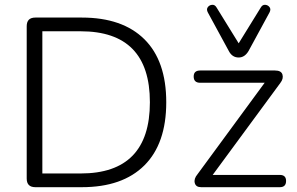

<svg xmlns="http://www.w3.org/2000/svg" viewBox="-20 -778 1234 798"><path d="M127 0Q91 0 91 -36V-669Q91 -705 127 -705H320Q489 -705 580 -615Q671 -525 671 -353Q671 -181 580 -90.5Q489 0 320 0ZM156 -57H315Q603 -57 603 -353Q603 -648 315 -648H156ZM972 -539Q945 -539 931 -566L844 -726Q837 -739 843.5 -748Q850 -757 861.5 -758Q873 -759 880 -747L972 -598L1064 -747Q1071 -759 1082.5 -758Q1094 -757 1100.5 -748Q1107 -739 1100 -726L1013 -566Q997 -539 972 -539ZM816 0Q794 0 789.5 -17.5Q785 -35 801 -54L1080 -434H812Q785 -434 785 -460Q785 -485 812 -485H1123Q1149 -485 1154 -468Q1159 -451 1145 -433L864 -51H1143Q1169 -51 1169 -26Q1169 0 1143 0Z"/></svg>

Font: Chiron GoRound TC L
Style: Regular
Weight: 300
Designer: Ryoko NISHIZUKA 西塚涼子 (kana, bopomofo & ideographs); Paul D. Hunt (Latin, Greek & Cyrillic); Sandoll Communications 산돌커뮤니
Foundry: Adobe
Version: Version 1.000;hotconv 1.1.1;makeotfexe 2.6.0